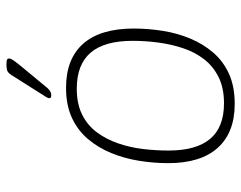

<svg xmlns="http://www.w3.org/2000/svg" viewBox="-98 -660 764 609"><g transform="rotate(-90 284.5 -356.0)"><path d="M259 6Q168 6 119.5 -48Q71 -102 71 -205Q71 -251 78.5 -297.5Q86 -344 103 -385.5Q120 -427 147.5 -459.5Q175 -492 215 -510.5Q255 -529 310 -529Q402 -529 450 -474.5Q498 -420 498 -314Q498 -268 490.5 -221.5Q483 -175 466 -134.5Q449 -94 421.5 -62Q394 -30 354 -12Q314 6 259 6ZM261 -28Q309 -28 343.5 -45Q378 -62 400.5 -91Q423 -120 435.5 -157.5Q448 -195 453.5 -236Q459 -277 459 -318Q459 -407 421.5 -451Q384 -495 307 -495Q259 -495 225 -478Q191 -461 169 -431.5Q147 -402 134 -364.5Q121 -327 116 -286Q111 -245 111 -204Q111 -116 148 -72Q185 -28 261 -28ZM286 -576Q283 -576 280 -577Q277 -578 277 -582Q277 -586 281 -592.5Q285 -599 294 -613L344 -692Q351 -704 356 -709.5Q361 -715 367.5 -716.5Q374 -718 385 -718Q396 -718 399.5 -716Q403 -714 403 -709Q403 -704 395.5 -693.5Q388 -683 368 -659L315 -595Q309 -587 304 -583Q299 -579 295 -577.5Q291 -576 286 -576Z"/></g></svg>

Font: Asap Thin
Style: Italic
Weight: 250
Italic angle: -6°
Designer: Pablo Cosgaya
Foundry: Omnibus-Type
Version: Version 3.001